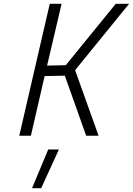

<svg xmlns="http://www.w3.org/2000/svg" viewBox="-20 -712 697 1007"><path d="M497 0 374 -344 657 -692H587L325 -370L227 -368L303 -692H241L81 0H142L214 -313L320 -315L432 0ZM289 72 196 275H148L233 72Z"/></svg>

Font: RazerF5 Light
Style: Italic
Weight: 300
Foundry: Razer Inc.
Version: Version 2